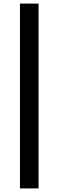

<svg xmlns="http://www.w3.org/2000/svg" viewBox="-20 -828 326 1068"><path d="M91 220V-808H194.5V220Z"/></svg>

Font: Encode Sans Exp Md
Style: Regular
Weight: 500
Width: 7
Designer: Multiple Designers
Foundry: Impallari Type
Version: Version 3.002; ttfautohint (v1.8.3) -l 8 -r 50 -G 200 -x 14 